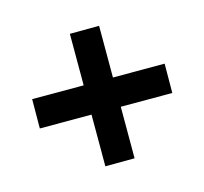

<svg xmlns="http://www.w3.org/2000/svg" viewBox="-107 -739 834 784"><g transform="rotate(30 310.0 -347.0)"><path d="M69 -193 465 -589 552 -501 156 -105ZM69 -501 156 -589 552 -193 465 -105Z"/></g></svg>

Font: Unbounded Medium
Style: Regular
Weight: 500
Designer: Luke Prowse, Jean-Baptiste Morizot, Fátima Lázaro, Florian Runge
Foundry: NaN
Version: Version 1.700